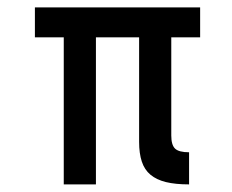

<svg xmlns="http://www.w3.org/2000/svg" viewBox="-20 -485 610 505"><path d="M506.4 -465.5V-386.8H430.5V-128.6Q430.5 -103.6 440.5 -94.1Q450.5 -84.5 477.3 -84.5V0Q441.4 0 416.4 -6.1Q391.4 -12.3 375.7 -25.5Q360 -38.6 353 -60Q345.9 -81.4 345.9 -111.8V-386.8H232.3V0H147.7V-386.8H71.8V-465.5Z"/></svg>

Font: Spartan MB SemBd
Style: Regular
Weight: 600
Designer: Matt Bailey, Mirko Velimirovic
Foundry: Matt Bailey
Version: Version 1.005